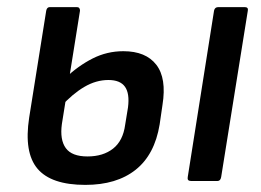

<svg xmlns="http://www.w3.org/2000/svg" viewBox="-20 -509 735 540"><path d="M220 11Q124 11 85.5 -34.5Q47 -80 62 -178L110 -479Q112 -489 120 -489H196Q205 -489 205 -479L154 -160Q148 -116 165 -92.5Q182 -69 226 -69Q270 -69 298 -91Q326 -113 332 -158L340 -207Q345 -246 331.5 -265Q318 -284 285 -284Q250 -284 217 -264.5Q184 -245 152 -210L163 -289Q200 -324 240.5 -344.5Q281 -365 327 -365Q390 -365 419.5 -327Q449 -289 437 -214L429 -159Q415 -74 361.5 -31.5Q308 11 220 11ZM517 0Q506 0 508 -11L582 -479Q584 -489 594 -489H668Q679 -489 677 -479L602 -11Q600 0 592 0Z"/></svg>

Font: Sofia Sans Semi Condensed SemiBold
Style: Italic
Weight: 600
Italic angle: -9°
Version: Version 4.100